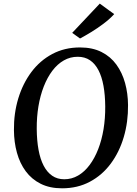

<svg xmlns="http://www.w3.org/2000/svg" viewBox="-20 -1010 742 1040"><path d="M316 10Q249.5 10 200.5 -14.5Q151.5 -39 119.5 -82.2Q87.5 -125.5 71.8 -182.5Q56 -239.5 55.5 -304.5Q54.5 -396 79 -476.8Q103.5 -557.5 150 -619.8Q196.5 -682 263.2 -717.5Q330 -753 413.5 -753Q481 -753 530 -728.2Q579 -703.5 610.5 -660Q642 -616.5 657.5 -560.2Q673 -504 673.5 -441Q674.5 -349.5 650.5 -268Q626.5 -186.5 580.2 -124Q534 -61.5 467.2 -25.8Q400.5 10 316 10ZM328 -39Q368.5 -39 403.2 -59.2Q438 -79.5 465.2 -116Q492.5 -152.5 511.8 -201.8Q531 -251 540.8 -310Q550.5 -369 550 -433.5Q549.5 -495.5 540.5 -545.2Q531.5 -595 513.2 -630Q495 -665 467.2 -683.8Q439.5 -702.5 401 -702.5Q360.5 -702.5 325.8 -682.8Q291 -663 263.8 -627Q236.5 -591 217.2 -541.8Q198 -492.5 188.2 -434.2Q178.5 -376 179 -311.5Q179.5 -248.5 188.8 -198.2Q198 -148 216.5 -112.5Q235 -77 262.8 -58Q290.5 -39 328 -39ZM413.5 -801.5 371 -832 520.5 -990.5 598.5 -933.5Q574.5 -907 541.2 -882Q508 -857 474 -836.2Q440 -815.5 413.5 -801.5Z"/></svg>

Font: Merriweather 36pt Medium
Style: Italic
Weight: 500
Italic angle: -7.8°
Version: Version 2.101